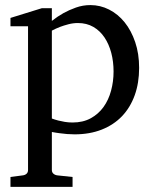

<svg xmlns="http://www.w3.org/2000/svg" viewBox="-20 -514 599 752"><path d="M424.8 -233.9Q424.8 -272.5 415.8 -306.9Q406.7 -341.3 389.2 -367.4Q371.6 -393.6 345.5 -408.7Q319.3 -423.8 285.2 -423.8Q266.1 -423.8 247.8 -418.9Q229.5 -414.1 215.3 -408.7Q198.7 -402.3 183.1 -394V-49.8Q194.8 -45.4 208 -42Q219.2 -39.1 233.9 -36.6Q248.5 -34.2 264.2 -34.2Q305.2 -34.2 335.4 -50.8Q365.7 -67.4 385.5 -95Q405.3 -122.6 415 -158.7Q424.8 -194.8 424.8 -233.9ZM524.9 -248Q524.9 -189 507.6 -140.9Q490.2 -92.8 457.8 -58.8Q425.3 -24.9 378.2 -6.3Q331.1 12.2 272 12.2Q258.3 12.2 242.7 11Q227.1 9.8 213.9 7.8Q198.2 5.9 183.1 2.9V151.9Q183.1 161.1 189.5 166.5Q195.8 171.9 205.1 172.9L264.2 179.2V217.8H21V179.2L68.8 172.9Q78.1 171.9 84 166.5Q89.8 161.1 89.8 151.9V-411.1H21V-443.8L144 -481.9H183.1V-432.1Q204.6 -449.2 229 -462.9Q250 -474.6 277.3 -484.4Q304.7 -494.1 334 -494.1Q372.6 -494.1 407.2 -476.6Q441.9 -459 468 -426.8Q494.1 -394.5 509.5 -349.1Q524.9 -303.7 524.9 -248Z"/></svg>

Font: BabelStone Ogham Pictish
Style: Bold
Weight: 700
Designer: Andrew West
Foundry: BabelStone
Version: Version 1.02 March 14, 2022